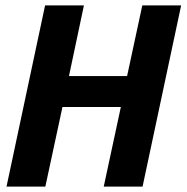

<svg xmlns="http://www.w3.org/2000/svg" viewBox="-20 -687 687 707"><path d="M425 -293H210L147 0H4L146 -667H289L234 -407H448L504 -667H647L505 0H362Z"/></svg>

Font: Epunda Sans
Style: Bold Italic
Weight: 700
Italic angle: -12.0243°
Designer: Simon Atzbach
Foundry: typofactur
Version: Version 2.204; ttfautohint (v1.8.4.7-5d5b)